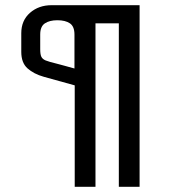

<svg xmlns="http://www.w3.org/2000/svg" viewBox="-20 -720 683 740"><path d="M268 -391 149 -424Q110 -435 86 -456.5Q62 -478 62 -520V-592Q62 -641 95.5 -670.5Q129 -700 179 -700H518V0H438V-630H348V0H268ZM267 -587Q267 -618 249.5 -630Q232 -642 201 -642Q171 -642 153 -630Q135 -618 135 -587V-530Q135 -510 139.5 -501Q144 -492 156 -487Q168 -482 201 -474Q213 -471 229 -466.5Q245 -462 267 -456Z"/></svg>

Font: Homenaje
Style: Regular
Weight: 400
Designer: Constanza Artigas Preller, Agustina Mingote
Foundry: Constanza Artigas Preller, Agustina Mingote
Version: Version 1.100